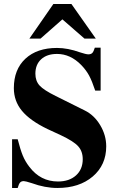

<svg xmlns="http://www.w3.org/2000/svg" viewBox="-20 -915 596 954"><path d="M399.9 -723.1 290 -818.8 181.2 -723.1H126L245.1 -895H335L456.1 -723.1ZM480 -464.8H453.1Q437 -513.2 422.6 -539.8Q408.2 -566.4 383.8 -591.8Q330.1 -647 263.2 -647Q213.4 -647 184.6 -620.6Q155.8 -594.2 155.8 -548.8Q155.8 -513.2 176.5 -490.2Q197.3 -467.3 256.8 -438L400.9 -366.2Q447.8 -343.3 477.8 -293.2Q507.8 -243.2 507.8 -188Q507.8 -95.2 440.9 -38.1Q374 19 265.1 19Q203.6 19 138.2 -4.9Q106.4 -15.1 98.1 -15.1Q85.9 -15.1 79.6 -7.8Q73.2 -0.5 67.9 19H40V-223.1H67.9Q81.1 -171.4 93.3 -141.8Q105.5 -112.3 126 -85.9Q181.2 -13.2 268.1 -13.2Q324.2 -13.2 357.7 -43.5Q391.1 -73.7 391.1 -124Q391.1 -163.1 368.4 -188.2Q345.7 -213.4 282.2 -243.2L215.8 -273.9Q128.9 -315.9 88.9 -364.5Q48.8 -413.1 48.8 -477.1Q48.8 -569.8 106.2 -623.3Q163.6 -676.8 263.2 -676.8Q316.9 -676.8 377.9 -654.8Q407.7 -645 418.9 -645Q432.1 -645 438.7 -651.9Q445.3 -658.7 451.2 -678.2H480Z"/></svg>

Font: Accordance
Style: Bold
Weight: 700
Version: Version 1.2 (build January 31, 2020) Miklal Software Solutio